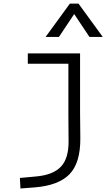

<svg xmlns="http://www.w3.org/2000/svg" viewBox="-20 -815 626 1069"><path d="M93.8 234.4 90.8 175.8 180.7 167.5Q275.4 159.2 319.1 113Q362.8 66.9 361.8 -30.3L360.8 -170.9V-460H134.8V-517.6H425.8V-187.5L427.2 -45.9Q428.2 92.3 366.7 155.3Q305.2 218.3 170.9 228.5ZM233.9 -609.4 369.1 -794.9H417L552.2 -609.4H478L393.1 -736.8L308.1 -609.4Z"/></svg>

Font: CaskaydiaMono NF Light
Style: Regular
Weight: 300
Designer: Aaron Bell
Foundry: Saja Typeworks
Version: Version 2111.001; ttfautohint (v1.8.4);Nerd Fonts 3.1.1